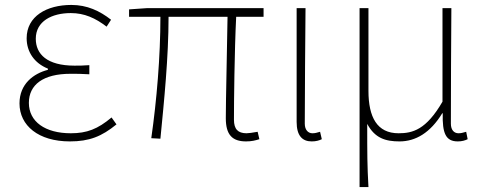

<svg xmlns="http://www.w3.org/2000/svg" viewBox="-20 -560 1964 778"><path d="M263 13C342 13 392 -7 452 -56L432 -84C376 -37 332 -20 267 -20C163 -20 97 -67 97 -143C97 -217 155 -261 266 -261C291 -261 311 -261 342 -259V-296C315 -294 302 -294 282 -294C170 -294 125 -341 125 -403C125 -474 190 -507 267 -507C322 -507 366 -487 412 -452L430 -480C384 -516 333 -540 269 -540C169 -540 88 -494 88 -405C88 -350 119 -304 174 -282V-277C116 -262 59 -220 59 -141C59 -51 136 13 263 13Z M977 13C1000 13 1015 9 1031 4L1024 -26C1001 -22 988 -20 979 -20C944 -20 928 -37 928 -75C928 -146 930 -351 937 -492H1048V-527H575L503 -522V-492H630C630 -330 615 -154 593 0L630 2C645 -152 663 -327 663 -492H902C900 -355 895 -153 895 -81C895 -14 921 13 977 13Z M1243 13C1261 13 1274 9 1284 4L1277 -26C1264 -22 1256 -20 1246 -20C1229 -20 1215 -33 1215 -59C1215 -217 1217 -368 1218 -527H1182V-66C1182 -10 1205 13 1243 13Z M1437 198H1473C1468 108 1468 66 1468 -58C1499 0 1542 13 1599 13C1664 13 1724 -22 1772 -101H1774C1772 -20 1786 13 1835 13C1852 13 1865 9 1875 4L1869 -26C1855 -22 1848 -20 1838 -20C1820 -20 1807 -33 1807 -59C1807 -217 1808 -368 1809 -527H1773V-148C1707 -34 1652 -20 1595 -20C1508 -20 1473 -85 1473 -192V-527H1437Z"/></svg>

Font: Source Han Sans CN ExtraLight
Style: Regular
Weight: 250
Designer: Ryoko NISHIZUKA (kana & ideographs); Paul D. Hunt (Latin, Greek & Cyrillic); Wenlong ZHANG (bopomofo); Sandoll Communica
Foundry: Adobe Systems Incorporated
Version: Version 1.004;PS 1.004;hotconv 16.6.51;makeotf.lib2.5.65220